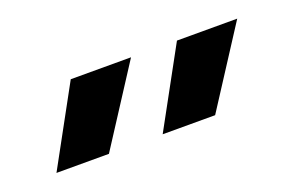

<svg xmlns="http://www.w3.org/2000/svg" viewBox="-37 -612 491 326"><g transform="rotate(-20 208.5 -448.5)"><path d="M100.6 -518.6H209.5L118.2 -377.4H23.4ZM292.5 -518.6H401.4L310.1 -377.4H215.3Z"/></g></svg>

Font: Arian AMU
Style: Regular
Weight: 400
Designer: Ruben Hakobyan (Tarumian)
Foundry: Ruben Hakobyan (Tarumian)
Version: Version 4.003